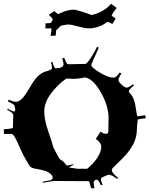

<svg xmlns="http://www.w3.org/2000/svg" viewBox="-51 -1075 800 1028"><path d="M224.6 -917.5 223.6 -922.9 222.7 -923.8Q222.7 -922.9 212.4 -922.9H192.4V-949.7Q222.2 -950.7 223.6 -954.6L228.5 -964.8Q231.4 -969.2 231.4 -972.7Q231.4 -976.1 210.4 -995.6L239.7 -1015.6Q257.8 -999.5 260.7 -999.5Q263.7 -999.5 266.6 -1002.4Q309.6 -1023.4 345.7 -1023.4Q352.5 -1023.4 388.9 -1012.2Q425.3 -1001 438.5 -994.6Q469.2 -1000.5 497.6 -1016.8Q525.9 -1033.2 543.5 -1054.7L573.7 -1032.7Q553.7 -1008.3 546.4 -990.7Q547.9 -989.3 568.4 -975.6L550.3 -945.8Q536.1 -956.1 524.4 -957.5Q518.1 -956.1 509.8 -947.8Q494.1 -937.5 470.5 -930.2Q446.8 -922.9 426 -922.9Q405.3 -922.9 366.9 -933.3Q328.6 -943.8 318.1 -943.8Q307.6 -943.8 290.5 -940.4L274.4 -936.5L249.5 -912.6V-911.6Q249.5 -902.8 246.6 -883.8H219.7Q224.6 -909.7 224.6 -917.5ZM684.1 -452.1 727.1 -458 729 -441.9 687 -436Q682.1 -407.2 681.6 -374Q679.7 -304.7 610.8 -232.9L551.3 -173.8Q547.9 -170.4 547.9 -163.1Q547.9 -148.4 581.1 -123L576.2 -117.2Q547.4 -139.2 532.2 -139.2L525.9 -138.2Q523.9 -138.2 522.9 -137.2L497.1 -126Q489.3 -123 489.3 -114.7Q489.3 -106.4 498 -85.9L489.3 -83Q475.6 -112.8 468.3 -112.8Q450.2 -112.8 450.2 -95.2Q450.2 -93.8 455.1 -66.9H437Q427.2 -105 424.3 -105L237.3 -106Q228.5 -106 179.2 -96.2L178.2 -102.1Q222.2 -109.9 222.2 -111.8Q231 -115.2 231 -124Q231 -141.6 197.3 -158.2L171.9 -165Q165 -167 152.1 -169.2Q139.2 -171.4 131.8 -172.9Q112.3 -176.8 104 -191.9L77.1 -238.8Q68.4 -254.4 54 -287.6Q39.6 -320.8 29.1 -339.4Q18.6 -357.9 9.3 -357.9H-29.8L-30.8 -382.8Q18.1 -386.2 18.1 -391.1L20 -460Q20 -469.7 -12.7 -487.8L-9.8 -493.2Q16.1 -478 24.9 -478Q31.2 -478 30.3 -492.4Q29.3 -506.8 23.4 -513.4Q17.6 -520 -8.8 -532.2L-4.9 -541Q21 -529.8 34.9 -529.8Q48.8 -529.8 64.7 -544.9Q80.6 -560.1 94 -582.8Q107.4 -605.5 122.1 -628.9Q157.2 -686 203.1 -694.8L221.2 -702.1Q227.1 -705.1 227.1 -713.6Q227.1 -722.2 222.2 -741.2L230 -743.2Q239.7 -709 247.1 -709L271 -711.9Q271.5 -711.9 281.2 -716.8Q289.1 -722.2 289.1 -731.7Q289.1 -741.2 282.2 -762.2L293 -766.1Q300.3 -744.1 305.2 -737.5Q310.1 -731 317.9 -731L406.2 -732.9Q414.6 -733.4 435.1 -764.9Q455.6 -796.4 468.3 -824.2L478 -819.8Q438 -731.9 438 -727.5Q438 -723.1 442.9 -715.8H443.8Q460.4 -698.7 496.3 -679Q532.2 -659.2 559.1 -659.2Q570.8 -659.2 589.8 -687L599.1 -681.2Q583 -657.2 583 -647.2Q583 -637.2 600.1 -621.6Q617.2 -606 627.4 -606Q637.7 -606 661.1 -624L666 -617.2Q639.2 -596.2 639.2 -586.9V-584Q640.6 -579.6 643.1 -577.1Q668.5 -555.2 676.8 -492.2Q680.7 -463.4 684.1 -452.1ZM339.8 -652.8 308.1 -654.8Q306.2 -654.8 302.2 -652.8Q257.3 -622.1 221.7 -574Q186 -525.9 186 -478Q186 -433.1 207.3 -372.1Q228.5 -311 234.9 -285.2Q252.4 -253.9 259.8 -238.3Q267.1 -222.7 278.3 -216.8Q289.6 -210.9 307.1 -188L343.3 -195.8L344.2 -193.8Q331.1 -187 317.9 -178.2Q322.3 -177.7 335 -175.8Q360.8 -170.9 375 -170.9L392.1 -171.9L408.2 -170.9Q416 -170.9 418.9 -173.8L430.2 -184.1Q455.1 -206.1 473.1 -235.4Q491.2 -264.6 491.2 -288.1Q491.2 -311.5 461.9 -331.1L487.3 -370.1Q503.9 -358.9 513.4 -358.9Q522.9 -358.9 525.9 -361.3Q529.3 -364.7 529.3 -374L530.3 -454.1Q525.9 -507.3 501.5 -556.6Q456.1 -649.4 406.2 -660.2H401.9Q369.1 -652.8 339.8 -652.8ZM640.1 -581.1Q640.1 -581.1 639.2 -584Q639.2 -582 640.1 -581.1Z"/></svg>

Font: Eater Caps
Style: Regular
Weight: 400
Version: Version 001.002